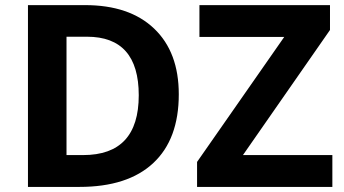

<svg xmlns="http://www.w3.org/2000/svg" viewBox="-20 -734 1349 754"><path d="M682.1 -363.8C682.1 -474.1 649.9 -560.1 585.4 -621.6C521 -683.1 430.7 -713.9 314 -713.9H89.8V0H292C418.5 0 515.1 -31.2 582 -93.8C648.9 -156.2 682.1 -246.1 682.1 -363.8ZM1285.2 -125H934.1L1275.9 -616.2V-713.9H763.2V-588.9H1096.2L753.9 -98.1V0H1285.2ZM524.9 -359.9C524.9 -203.1 452.1 -125 306.2 -125H241.2V-589.8H321.8C457 -589.8 524.9 -513.2 524.9 -359.9Z"/></svg>

Font: Noto Reveo Sans
Style: Bold
Weight: 700
Designer: Monotype Design team
Foundry: Monotype Imaging Inc.
Version: Version 1.04